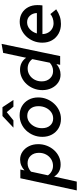

<svg xmlns="http://www.w3.org/2000/svg" viewBox="665 -1472 986 2416"><g transform="rotate(-90 1158.0 -264.0)"><path d="M-30 209 123 -501H233L222 -449Q250 -475 284.5 -489.5Q319 -504 358 -504Q413 -504 457 -474Q501 -444 526.5 -392.5Q552 -341 552 -276Q552 -218 532 -167Q512 -116 477 -77Q442 -38 395.5 -16Q349 6 296 6Q194 6 144 -76L81 209ZM312 -410Q254 -410 206 -367L160 -154Q178 -126 210 -108Q242 -90 279 -90Q326 -90 363 -113.5Q400 -137 421.5 -177Q443 -217 443 -267Q443 -331 406.5 -370.5Q370 -410 312 -410Z M869 10Q804 10 753 -20Q702 -50 673 -103Q644 -156 644 -224Q644 -283 665 -335Q686 -387 723 -426.5Q760 -466 809.5 -488Q859 -510 915 -510Q981 -510 1031.5 -480Q1082 -450 1111 -397Q1140 -344 1140 -276Q1140 -217 1118.5 -165.5Q1097 -114 1060 -74.5Q1023 -35 974 -12.5Q925 10 869 10ZM875 -88Q919 -88 954 -112.5Q989 -137 1009.5 -179.5Q1030 -222 1030 -274Q1030 -337 997 -375.5Q964 -414 908 -414Q865 -414 830 -389Q795 -364 774 -322Q753 -280 753 -228Q753 -165 786.5 -126.5Q820 -88 875 -88ZM760 -588 906 -726H1017L1108 -588H1024L955 -672L851 -588Z M1426 5Q1371 5 1327 -25Q1283 -55 1257.5 -107Q1232 -159 1232 -223Q1232 -281 1252 -332Q1272 -383 1307.5 -422Q1343 -461 1389.5 -483Q1436 -505 1489 -505Q1537 -505 1575.5 -485Q1614 -465 1639 -428L1700 -717L1814 -737L1660 0H1550L1560 -47Q1533 -22 1499 -8.5Q1465 5 1426 5ZM1472 -89Q1531 -89 1577 -131L1622 -350Q1604 -377 1573 -393Q1542 -409 1505 -409Q1459 -409 1422 -385.5Q1385 -362 1363.5 -322Q1342 -282 1342 -232Q1342 -169 1378.5 -129Q1415 -89 1472 -89Z M2065 10Q1996 10 1942.5 -20Q1889 -50 1859 -102.5Q1829 -155 1829 -224Q1829 -283 1849.5 -334.5Q1870 -386 1906.5 -425Q1943 -464 1991 -486.5Q2039 -509 2093 -509Q2155 -509 2202 -480.5Q2249 -452 2275.5 -402Q2302 -352 2302 -286Q2302 -269 2301 -253.5Q2300 -238 2298 -223H1937Q1938 -183 1955.5 -151.5Q1973 -120 2004 -101.5Q2035 -83 2074 -83Q2106 -83 2136.5 -93.5Q2167 -104 2189 -123L2249 -50Q2203 -19 2159 -4.5Q2115 10 2065 10ZM1945 -293H2202Q2200 -346 2168 -381Q2136 -416 2086 -416Q2037 -416 1999 -382Q1961 -348 1945 -293Z"/></g></svg>

Font: Red Hat Text Medium
Style: Italic
Weight: 500
Italic angle: -12°
Designer: Pentagram, MCKL
Foundry: Pentagram, MCKL
Version: Version 1.023; ttfautohint (v1.8.3)